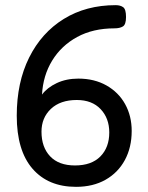

<svg xmlns="http://www.w3.org/2000/svg" viewBox="-20 -712 576 745"><path d="M275 13Q167 13 106 -57.5Q45 -128 45 -263Q45 -392 93 -488.5Q141 -585 227.5 -638.5Q314 -692 429 -692Q447 -692 458 -684Q469 -676 469 -646Q469 -617 457 -609.5Q445 -602 424 -602Q341 -602 279.5 -568.5Q218 -535 182.5 -477Q147 -419 143 -345Q163 -372 200 -389.5Q237 -407 284 -407Q346 -407 393 -380.5Q440 -354 465.5 -308Q491 -262 491 -204Q491 -140 464.5 -91Q438 -42 389.5 -14.5Q341 13 275 13ZM271 -70Q335 -70 369.5 -105Q404 -140 404 -198Q404 -253 370.5 -288.5Q337 -324 278 -324Q214 -324 177.5 -289.5Q141 -255 141 -201Q141 -141 174.5 -105.5Q208 -70 271 -70Z"/></svg>

Font: Fredoka
Style: Regular
Weight: 400
Designer: Ben Nathan
Foundry: Milena B. Brandão, Ben Nathan
Version: Version 2.001